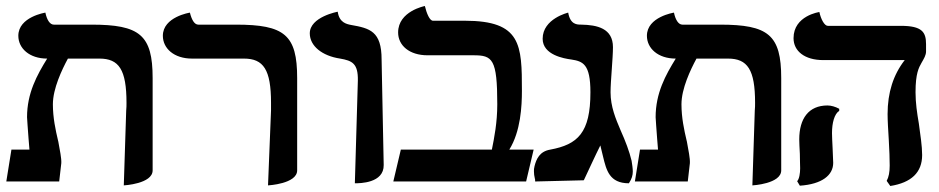

<svg xmlns="http://www.w3.org/2000/svg" viewBox="-20 -604 3125 639"><path d="M392 13C392 13 488 8 488 -37V-344C488 -488 445 -522 284 -522H159C146 -522 136 -538 131 -562C131 -562 41 -548 41 -485C41 -443 78 -409 137 -409C103 -354 70 -294 70 -214C70 -207 73 -173 75 -143C76 -130 77 -116 78 -106H18L1 0H177C179 -19 182 -42 184 -61C185 -77 179 -105 174 -133C174 -134 173 -136 173 -137C165 -171 156 -212 156 -257C156 -309 186 -372 206 -409H311C376 -409 401 -372 401 -262C401 -254 401 -245 400 -236Z M872 13C872 13 969 8 969 -37V-344C969 -488 927 -522 765 -522H640C627 -522 618 -538 612 -562C612 -562 522 -548 522 -485C522 -443 559 -409 619 -409H792C857 -409 882 -372 882 -262V-236Z M1161 6C1177 6 1258 6 1257 -55C1255 -171 1252 -289 1250 -406C1250 -500 1211 -510 1148 -521C1133 -524 1109 -529 1104 -565C1104 -565 1011 -548 1011 -493C1011 -451 1052 -418 1112 -409C1152 -402 1172 -393 1171 -336Z M1527 -535H1421C1410 -535 1400 -559 1394 -584C1394 -584 1305 -567 1305 -496C1305 -453 1342 -420 1403 -420H1556C1619 -420 1635 -408 1635 -257C1635 -196 1625 -146 1617 -106H1314L1289 0H1731L1756 -106H1675C1713 -167 1717 -251 1717 -302C1717 -455 1715 -535 1527 -535Z M2012 -297C2012 -316 2014 -344 2016 -372C2018 -400 2020 -429 2020 -447C2020 -510 1967 -521 1915 -522C1900 -522 1878 -522 1871 -562C1871 -562 1786 -542 1786 -475C1786 -421 1858 -409 1881 -406C1920 -400 1945 -391 1945 -297C1945 -162 1903 -123 1811 -106C1776 -100 1765 -75 1759 -51C1757 -44 1757 -39 1757 -34C1757 -26 1758 -18 1760 -10C1761 -8 1761 -6 1761 0L1923 -4C1941 -42 1959 -82 1978 -120C1981 -109 1984 -96 1987 -83C1998 -38 2008 6 2073 6C2083 -9 2086 -21 2086 -33C2086 -43 2084 -57 2082 -69C2075 -99 2061 -136 2046 -169C2029 -209 2012 -249 2012 -297Z M2484 13C2484 13 2580 8 2580 -37V-344C2580 -488 2537 -522 2376 -522H2251C2238 -522 2228 -538 2223 -562C2223 -562 2133 -548 2133 -485C2133 -443 2170 -409 2229 -409C2195 -354 2162 -294 2162 -214C2162 -207 2165 -173 2167 -143C2168 -130 2169 -116 2170 -106H2110L2093 0H2269C2271 -19 2274 -42 2276 -61C2277 -77 2271 -105 2266 -133C2266 -134 2265 -136 2265 -137C2257 -171 2248 -212 2248 -257C2248 -309 2278 -372 2298 -409H2403C2468 -409 2493 -372 2493 -262C2493 -254 2493 -245 2492 -236Z M3027 -297C3027 -360 3038 -379 3047 -395C3055 -409 3062 -420 3062 -433V-457C3062 -497 3049 -518 2978 -518H2735C2724 -518 2712 -540 2707 -564C2707 -564 2621 -552 2621 -477C2621 -434 2658 -404 2720 -404H2991C2953 -355 2934 -296 2934 -224C2934 -203 2936 -170 2938 -138C2940 -106 2941 -73 2941 -53C2941 -31 2938 -15 2931 -2L2943 15C3013 4 3049 -30 3049 -88C3049 -118 3043 -156 3038 -193C3032 -228 3027 -262 3027 -297ZM2749 -161C2749 -195 2757 -225 2773 -235V-242C2760 -249 2746 -253 2734 -253C2671 -253 2640 -209 2640 -140C2640 -131 2641 -110 2642 -92C2642 -72 2643 -53 2643 -44C2643 -27 2640 -8 2633 -1L2642 14C2716 9 2753 -21 2753 -62C2753 -70 2752 -91 2751 -111C2750 -131 2749 -151 2749 -161Z"/></svg>

Font: Libertinus Serif
Style: Bold
Weight: 700
Designer: Philipp H. Poll, Khaled Hosny
Foundry: Caleb Maclennan
Version: Version 7.050;RELEASE